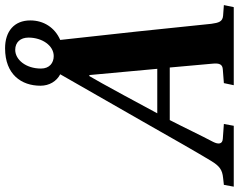

<svg xmlns="http://www.w3.org/2000/svg" viewBox="-134 -808 919 738"><g transform="rotate(-90 325.0 -439.5)"><path d="M-24 0H210L217 -38L161 -42C139 -43 138 -59 148 -79C176 -132 202 -188 232 -246H434L449 -79C451 -55 446 -43 426 -42L374 -38L366 0H666L674 -38L633 -41C610 -43 606 -58 602 -86C594 -159 580 -302 572 -375L540 -667C588 -688 615 -731 615 -782C615 -844 573 -879 508 -879C407 -879 364 -816 364 -743C364 -709 381 -681 408 -667L226 -349C166 -243 103 -133 75 -87C55 -54 40 -44 10 -41L-17 -38ZM258 -294C271 -319 384 -528 401 -555H405L429 -294ZM430 -741C430 -799 464 -840 502 -840C531 -840 549 -820 549 -789C549 -736 518 -692 478 -692C452 -692 430 -708 430 -741Z"/></g></svg>

Font: Heuristica
Style: Bold Italic
Weight: 700
Italic angle: -13°
Version: Version 1.0.1